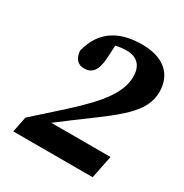

<svg xmlns="http://www.w3.org/2000/svg" viewBox="-152 -767 850 887"><g transform="rotate(30 273.0 -323.0)"><path d="M39.6 0H463L487.7 -122.2H130.6L136.3 -95.4L254 -184.2C431.9 -315.7 533.5 -383.6 533.5 -495.2C533.5 -583.6 475.9 -645.6 355.6 -645.6C245 -645.6 151.4 -604.3 120.2 -477.5C123.2 -435.8 144.2 -415.2 176.8 -415.2C216 -415.2 241.7 -438.6 245.8 -510.9L251.5 -617.2L197.5 -553.5C231.7 -579 270.8 -585.4 308.4 -585.4C361.1 -585.4 393.7 -555.5 393.7 -496.2C393.7 -415.9 338.8 -337.3 200.3 -212.4L56.2 -82.8L39.6 0Z"/></g></svg>

Font: Source Serif Variable
Style: Italic
Weight: 389
Italic angle: -12°
Designer: Frank Grießhammer
Foundry: Adobe Systems Incorporated
Version: Version 3.001;hotconv 1.0.111;makeotfexe 2.5.65597